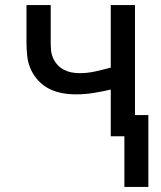

<svg xmlns="http://www.w3.org/2000/svg" viewBox="-20 -540 640 761"><path d="M473 201V0H419V-185Q385 -177 350.5 -171.5Q316 -166 281 -166Q253 -166 226 -171Q199 -176 175 -188Q151 -200 132 -220.5Q113 -241 102 -265.5Q91 -290 88 -317.5Q85 -345 85 -372V-520H181V-372Q181 -356 182.5 -340Q184 -324 190.5 -309.5Q197 -295 208 -283Q219 -271 233.5 -263.5Q248 -256 263.5 -253Q279 -250 296 -250Q327 -250 358 -257Q389 -264 419 -272V-520H515V-84H568V201Z"/></svg>

Font: Iosevka Fixed Medium Extended
Style: Regular
Weight: 500
Width: 7
Monospace: yes
Designer: Belleve Invis
Foundry: Belleve Invis
Version: Version 24.1.1; ttfautohint (v1.8.4)